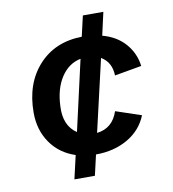

<svg xmlns="http://www.w3.org/2000/svg" viewBox="-79 -670 759 840"><g transform="rotate(-10 300.0 -250.0)"><path d="M317 -83Q387 -91 411 -163L524 -125Q499 -62 438 -26.5Q377 9 296 9L275 100H184L208 -4Q138 -27 98.5 -84Q59 -141 59 -218Q59 -347 131.5 -427Q204 -507 324 -509L345 -600H436L413 -498Q476 -481 513.5 -438Q551 -395 558 -338L438 -317Q436 -377 391 -403ZM179 -226Q174 -140 231 -102L302 -415Q248 -404 215 -353.5Q182 -303 179 -226Z"/></g></svg>

Font: Elaine Sans SemiBold
Style: Italic
Weight: 600
Italic angle: -13°
Designer: Wei Huang
Foundry: Wei Huang
Version: Version 2.001;December 24, 2019;FontCreator 12.0.0.2547 64-b